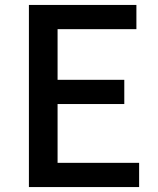

<svg xmlns="http://www.w3.org/2000/svg" viewBox="-20 -757 640 777"><path d="M97 0H543V-98H213V-336H483V-434H213V-639H532V-737H97Z"/></svg>

Font: DAIFUKU Sans JP Medium
Style: Regular
Weight: 500
Designer: Original font ‘Source Han Sans JP’ : Ryoko NISHIZUKA  (kana, bopomofo & ideographs); Paul D. Hunt (Latin, Greek & Cyrill
Foundry: Daifuku
Version: Version 1.000